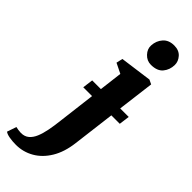

<svg xmlns="http://www.w3.org/2000/svg" viewBox="-459 -832 1117 1117"><g transform="rotate(45 100.0 -273.0)"><path d="M-29.5 257.5Q-58.5 257.5 -84 253Q-109.5 248.5 -120 239.5L-100.5 182Q-93 184 -80 186Q-67 188 -57.5 188Q-28 188 -8.5 171.8Q11 155.5 23 126.8Q35 98 42.5 59.5Q50 21 55 -24L83.5 -256.5H11L19.5 -321.5H91L108.5 -464L46.5 -494.5L55.5 -534L251.5 -560.5L278.5 -547.5L250 -321.5H320L311.5 -256.5H242L209.5 4.5Q199.5 86.5 165.2 143Q131 199.5 80.2 228.5Q29.5 257.5 -29.5 257.5ZM196.5 -627Q163.5 -627 139.8 -652.2Q116 -677.5 118 -708Q120 -747.5 144.5 -775.2Q169 -803 213.5 -803Q253 -803 274.8 -778.5Q296.5 -754 296 -725Q295.5 -685 271.8 -656Q248 -627 196.5 -627Z"/></g></svg>

Font: Merriweather 36pt Black
Style: Italic
Weight: 900
Italic angle: -7.8°
Version: Version 2.101